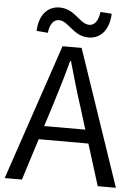

<svg xmlns="http://www.w3.org/2000/svg" viewBox="-61 -985 731 1032"><g transform="rotate(5 304.0 -469.5)"><path d="M387 -792C453 -792 497 -844 500 -930L439 -934C433 -886 413 -860 385 -860C332 -860 303 -939 219 -939C152 -939 109 -887 106 -803L167 -798C172 -846 193 -871 221 -871C274 -871 303 -792 387 -792ZM4 0H97L168 -224H436L506 0H604L355 -733H252ZM191 -297 227 -410C253 -493 277 -572 300 -658H304C328 -573 351 -493 378 -410L413 -297Z"/></g></svg>

Font: Source Han Sans JP
Style: Regular
Weight: 400
Designer: Ryoko NISHIZUKA 西塚涼子 (kana, bopomofo & ideographs); Paul D. Hunt (Latin, Greek & Cyrillic); Sandoll Communications 산돌커뮤니
Foundry: Adobe
Version: Version 2.004;hotconv 1.0.118;makeotfexe 2.5.65603